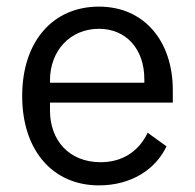

<svg xmlns="http://www.w3.org/2000/svg" viewBox="-20 -548 589 580"><path d="M279 12C376 12 450 -36 483 -106L426 -147C399 -90 349 -58 284 -58C188 -58 131 -125 131 -214V-238H502V-276C502 -422 417 -528 279 -528C139 -528 47 -422 47 -258C47 -94 139 12 279 12ZM279 -461C361 -461 416 -400 416 -309V-298H131V-305C131 -395 192 -461 279 -461Z"/></svg>

Font: Braiins Sans
Style: Regular
Weight: 400
Designer: Mike Abbink, Paul van der Laan, Pieter van Rosmalen, Jiri Chlebus, Lubos Buracinsky
Foundry: Bold Monday, Sudetype
Version: Version 1.000;hotconv 1.0.109;makeotfexe 2.5.65596